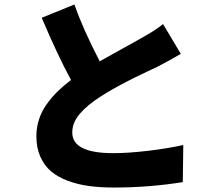

<svg xmlns="http://www.w3.org/2000/svg" viewBox="-20 -790 996 855"><path d="M706 -682.9 785.2 -550.1Q725.9 -515.6 679 -491.8Q676.5 -490.8 658.6 -482.2Q640.6 -473.7 633.3 -470.3Q626.1 -467 607.4 -457.9Q588.8 -448.9 577.6 -443.4Q566.4 -437.9 548.3 -428.6Q530.2 -419.4 516.7 -411.9Q503.2 -404.5 487 -395.6Q470.9 -386.7 456.1 -377.8Q441.4 -369 427.9 -360.1Q367.9 -321.7 334.9 -282.7Q301.8 -243.6 301.8 -199.9Q301.8 -108 484 -108Q551.8 -108 639.2 -118.4Q726.6 -128.9 796.2 -144.2L794 21Q644.2 45.1 487.9 45.1Q426.8 45.1 376.8 38.4Q326.7 31.6 282.1 15.1Q237.6 -1.4 207.4 -27Q177.2 -52.6 159.6 -92.2Q142 -131.7 142 -182.9Q142 -221.9 153.6 -257.8Q165.1 -293.7 187 -324.6Q208.8 -355.5 235.1 -381.4Q261.4 -407.3 296.2 -433.9Q236.9 -543 165.8 -710.9L311.1 -769.9Q351.2 -657 424 -517Q459.2 -537.3 522.9 -572.1Q586.6 -606.9 606.9 -619Q671.2 -654.1 706 -682.9Z"/></svg>

Font: Karasuma Gothic
Style: Black
Weight: 900
Designer: Rasmus Andersson / Ryoko Nishizuka
Foundry: Genbu
Version: Version 1.00